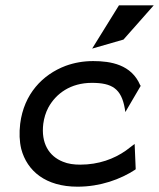

<svg xmlns="http://www.w3.org/2000/svg" viewBox="-20 -692 599 723"><path d="M445 -543 559 -672H428L327 -509ZM452 -270 510 -369 508 -371C475 -449 397 -462 331 -462C294 -462 260 -456 227 -444C140 -411 70 -338 56 -226C52 -192 53 -160 60 -131C82 -48 152 11 272 11C358 11 434 -17 489 -53L491 -55L487 -150L454 -125C410 -94 352 -72 282 -72C258 -72 236 -75 217 -83C164 -104 134 -153 143 -226C146 -248 152 -268 162 -287C191 -340 246 -380 326 -380C402 -380 437 -358 450 -283Z"/></svg>

Font: Charger
Style: BdIt
Weight: 400
Designer: Jasper
Foundry: Cannot Into Space Fonts
Version: Version 0.98